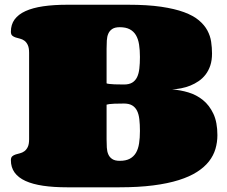

<svg xmlns="http://www.w3.org/2000/svg" viewBox="-20 -798 969 818"><path d="M508.3 -438Q529.8 -438 543.2 -446Q556.6 -454.1 564 -469.2Q571.3 -484.4 573.7 -506.1Q576.2 -527.8 576.2 -555.2Q576.2 -584.5 572.5 -608.2Q568.8 -631.8 559.1 -648.2Q549.3 -664.6 532.7 -673.3Q516.1 -682.1 490.2 -682.1Q469.7 -682.1 458.3 -674.6Q446.8 -667 441.4 -654.5Q436 -642.1 435.1 -625.5Q434.1 -608.9 434.1 -590.8V-442.9Q436.5 -441.4 445.3 -440.4Q452.6 -439.5 467.3 -438.7Q481.9 -438 508.3 -438ZM508.3 -356.9Q481.9 -356.9 467.3 -356.2Q452.6 -355.5 445.3 -354.5Q436.5 -353 434.1 -352.1V-204.1Q434.1 -186 435.1 -169.4Q436 -152.8 441.4 -140.4Q446.8 -127.9 458.3 -120.4Q469.7 -112.8 490.2 -112.8Q516.1 -112.8 532.7 -121.6Q549.3 -130.4 559.1 -146.7Q568.8 -163.1 572.5 -186.8Q576.2 -210.4 576.2 -240.2Q576.2 -267.6 573.7 -289.3Q571.3 -311 564 -325.9Q556.6 -340.8 543.2 -348.9Q529.8 -356.9 508.3 -356.9ZM266.1 0Q208.5 0 163.8 -6.6Q119.1 -13.2 88.6 -27.1Q58.1 -41 42.2 -63Q26.4 -85 26.4 -115.2Q26.4 -127 32.2 -132.1Q38.1 -137.2 46.6 -139.9Q55.2 -142.6 65.2 -145Q75.2 -147.5 83.7 -153.6Q92.3 -159.7 98.1 -171.4Q104 -183.1 104 -205.1V-573.2Q104 -594.7 98.1 -606.7Q92.3 -618.7 83.7 -624.8Q75.2 -630.9 65.2 -633.3Q55.2 -635.7 46.6 -638.4Q38.1 -641.1 32.2 -646.2Q26.4 -651.4 26.4 -663.1Q26.4 -693.4 42.2 -715.1Q58.1 -736.8 88.6 -750.7Q119.1 -764.6 163.8 -771.2Q208.5 -777.8 266.1 -777.8H526.4Q607.9 -777.8 666.3 -769.3Q724.6 -760.7 764.2 -746.1Q803.7 -731.4 827.4 -711.4Q851.1 -691.4 863.5 -668.2Q876 -645 879.6 -619.9Q883.3 -594.7 883.3 -569.8Q883.3 -541 876 -519Q868.7 -497.1 856 -480.5Q843.3 -463.9 826.4 -452.4Q809.6 -440.9 790.8 -433.3Q772 -425.8 752 -421.9Q731.9 -418 713.4 -417Q748 -414.6 782.5 -404.3Q816.9 -394 844.5 -371.8Q872.1 -349.6 889.2 -313.2Q906.2 -276.9 906.2 -222.2Q906.2 -191.9 897.9 -163.6Q889.6 -135.3 870.4 -110.6Q851.1 -85.9 819.6 -65.7Q788.1 -45.4 741.7 -30.8Q695.3 -16.1 632.6 -8.1Q569.8 0 488.3 0Z"/></svg>

Font: Corben
Style: Bold
Weight: 700
Designer: vernon adams
Foundry: vernon adams
Version: Version 1.101; ttfautohint (v1.6)